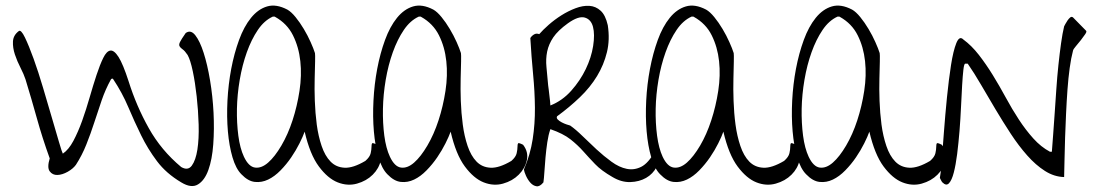

<svg xmlns="http://www.w3.org/2000/svg" viewBox="-20 -647 3853 673"><path d="M615.2 -7.8Q562.5 -39.1 530.3 -82Q498 -125 474.6 -172.9Q451.2 -220.7 429.7 -271.5Q408.2 -322.3 377 -369.1Q374 -374 369.1 -369.1Q349.6 -334 336.4 -295.4Q323.2 -256.8 310.5 -217.8Q297.9 -178.7 282.7 -140.6Q267.6 -102.5 246.1 -69.3Q236.3 -55.7 217.3 -44.9Q198.2 -34.2 181.2 -33.7Q164.1 -33.2 154.3 -46.4Q144.5 -59.6 154.3 -91.8Q127.9 -165 109.4 -231.9Q90.8 -298.8 69.3 -369.1Q63.5 -386.7 51.8 -409.7Q40 -432.6 32.2 -456.1Q24.4 -479.5 25.4 -501.5Q26.4 -523.4 45.9 -538.1Q53.7 -543.9 67.4 -515.6Q81.1 -487.3 97.7 -441.4Q114.3 -395.5 130.9 -339.4Q147.5 -283.2 162.1 -233.4Q176.8 -183.6 187 -148.4Q197.3 -113.3 200.2 -108.4Q220.7 -122.1 237.3 -153.3Q253.9 -184.6 268.1 -224.1Q282.2 -263.7 294.4 -306.2Q306.6 -348.6 318.4 -384.3Q330.1 -419.9 341.8 -443.8Q353.5 -467.8 366.7 -469.7Q379.9 -471.7 395.5 -447.3Q411.1 -422.9 430.7 -362.3Q458 -275.4 501.5 -197.8Q544.9 -120.1 615.2 -61.5Q638.7 -47.9 652.3 -66.4Q666 -85 671.9 -122.6Q677.7 -160.2 676.3 -210.4Q674.8 -260.7 669.4 -309.1Q664.1 -357.4 655.8 -397Q647.5 -436.5 637.7 -454.1Q627.9 -468.8 620.1 -474.1Q612.3 -479.5 609.4 -484.9Q606.4 -490.2 610.8 -499.5Q615.2 -508.8 630.9 -531.2Q648.4 -543.9 664.6 -523.4Q680.7 -502.9 693.8 -461.9Q707 -420.9 716.3 -365.2Q725.6 -309.6 728.5 -252Q731.4 -194.3 727.5 -141.1Q723.6 -87.9 710.4 -51.3Q697.3 -14.6 673.8 -0.5Q650.4 13.7 615.2 -7.8Z M826.2 -36.1Q806.6 -55.7 794.9 -95.7Q783.2 -135.7 778.8 -186.5Q774.4 -237.3 777.3 -294.4Q780.3 -351.6 790.5 -405.8Q800.8 -460 817.9 -506.8Q835 -553.7 859.9 -584.5Q884.8 -615.2 916.5 -624.5Q948.2 -633.8 987.3 -613.3Q1001 -605.5 1016.1 -586.9Q1031.2 -568.4 1044.9 -545.4Q1058.6 -522.5 1068.8 -499.5Q1079.1 -476.6 1084 -460.9Q1085 -456.1 1084.5 -431.2Q1084 -406.2 1083 -371.1Q1082 -335.9 1083.5 -293.5Q1085 -251 1090.3 -210.4Q1095.7 -169.9 1107.4 -135.3Q1119.1 -100.6 1138.7 -80.6Q1158.2 -60.5 1188 -59.1Q1217.8 -57.6 1260.7 -83Q1276.4 -96.7 1279.3 -109.9Q1282.2 -123 1282.2 -132.3Q1282.2 -141.6 1284.2 -144.5Q1286.1 -147.5 1301.8 -139.6Q1321.3 -114.3 1314.9 -85.4Q1308.6 -56.6 1286.6 -34.7Q1264.6 -12.7 1231.4 -3.4Q1198.2 5.9 1163.6 -7.8Q1128.9 -21.5 1097.7 -63.5Q1066.4 -105.5 1047.9 -185.5Q1042 -168.9 1029.8 -144.5Q1017.6 -120.1 1001 -95.7Q984.4 -71.3 963.4 -49.8Q942.4 -28.3 919.9 -17.6Q897.5 -6.8 873.5 -9.3Q849.6 -11.7 826.2 -36.1ZM835 -97.7Q851.6 -62.5 874 -59.6Q896.5 -56.6 919.9 -77.1Q943.4 -97.7 966.3 -136.7Q989.3 -175.8 1005.4 -225.1Q1021.5 -274.4 1029.8 -328.6Q1038.1 -382.8 1032.7 -432.6Q1027.3 -482.4 1006.8 -523.4Q986.3 -564.5 944.3 -587.9Q943.4 -588.9 940.9 -588.9Q938.5 -588.9 936.5 -588.9Q906.2 -575.2 883.8 -542Q861.3 -508.8 845.2 -463.9Q829.1 -418.9 820.3 -367.2Q811.5 -315.4 810.5 -265.6Q809.6 -215.8 815.4 -171.4Q821.3 -127 835 -97.7Z M1337.9 -36.1Q1318.4 -55.7 1306.6 -95.7Q1294.9 -135.7 1290.5 -186.5Q1286.1 -237.3 1289.1 -294.4Q1292 -351.6 1302.2 -405.8Q1312.5 -460 1329.6 -506.8Q1346.7 -553.7 1371.6 -584.5Q1396.5 -615.2 1428.2 -624.5Q1460 -633.8 1499 -613.3Q1512.7 -605.5 1527.8 -586.9Q1543 -568.4 1556.6 -545.4Q1570.3 -522.5 1580.6 -499.5Q1590.8 -476.6 1595.7 -460.9Q1596.7 -456.1 1596.2 -431.2Q1595.7 -406.2 1594.7 -371.1Q1593.8 -335.9 1595.2 -293.5Q1596.7 -251 1602.1 -210.4Q1607.4 -169.9 1619.1 -135.3Q1630.9 -100.6 1650.4 -80.6Q1669.9 -60.5 1699.7 -59.1Q1729.5 -57.6 1772.5 -83Q1788.1 -96.7 1791 -109.9Q1793.9 -123 1793.9 -132.3Q1793.9 -141.6 1795.9 -144.5Q1797.9 -147.5 1813.5 -139.6Q1833 -114.3 1826.7 -85.4Q1820.3 -56.6 1798.3 -34.7Q1776.4 -12.7 1743.2 -3.4Q1710 5.9 1675.3 -7.8Q1640.6 -21.5 1609.4 -63.5Q1578.1 -105.5 1559.6 -185.5Q1553.7 -168.9 1541.5 -144.5Q1529.3 -120.1 1512.7 -95.7Q1496.1 -71.3 1475.1 -49.8Q1454.1 -28.3 1431.6 -17.6Q1409.2 -6.8 1385.3 -9.3Q1361.3 -11.7 1337.9 -36.1ZM1346.7 -97.7Q1363.3 -62.5 1385.7 -59.6Q1408.2 -56.6 1431.6 -77.1Q1455.1 -97.7 1478 -136.7Q1501 -175.8 1517.1 -225.1Q1533.2 -274.4 1541.5 -328.6Q1549.8 -382.8 1544.4 -432.6Q1539.1 -482.4 1518.6 -523.4Q1498 -564.5 1456.1 -587.9Q1455.1 -588.9 1452.6 -588.9Q1450.2 -588.9 1448.2 -588.9Q1418 -575.2 1395.5 -542Q1373 -508.8 1356.9 -463.9Q1340.8 -418.9 1332 -367.2Q1323.2 -315.4 1322.3 -265.6Q1321.3 -215.8 1327.1 -171.4Q1333 -127 1346.7 -97.7Z M2127 -26.4Q2087.9 -48.8 2065.9 -71.8Q2043.9 -94.7 2024.4 -116.7Q2004.9 -138.7 1979.5 -158.7Q1954.1 -178.7 1909.2 -194.3Q1902.3 -174.8 1898.4 -148.4Q1894.5 -122.1 1892.1 -95.2Q1889.6 -68.4 1888.2 -44.4Q1886.7 -20.5 1884.8 -7.8Q1872.1 7.8 1860.4 5.9Q1848.6 3.9 1839.4 -6.3Q1830.1 -16.6 1823.7 -30.8Q1817.4 -44.9 1816.4 -52.7Q1838.9 -105.5 1847.2 -159.2Q1855.5 -212.9 1855 -269.5Q1854.5 -326.2 1848.6 -386.7Q1842.8 -447.3 1838.9 -513.7Q1843.8 -521.5 1852.1 -526.4Q1860.4 -531.2 1870.1 -527.3Q1882.8 -542 1903.3 -560.1Q1923.8 -578.1 1947.8 -593.3Q1971.7 -608.4 1997.6 -618.2Q2023.4 -627.9 2045.9 -626.5Q2068.4 -625 2085.4 -609.4Q2102.5 -593.8 2110.4 -558.6Q2118.2 -507.8 2107.4 -463.9Q2096.7 -419.9 2072.8 -380.4Q2048.8 -340.8 2012.7 -306.2Q1976.6 -271.5 1932.6 -239.3Q1929.7 -233.4 1935.1 -228Q1940.4 -222.7 1948.7 -218.3Q1957 -213.9 1965.8 -210.9Q1974.6 -208 1978.5 -207Q1998 -193.4 2021.5 -170.4Q2044.9 -147.5 2070.8 -123.5Q2096.7 -99.6 2123.5 -80.1Q2150.4 -60.5 2176.8 -55.2Q2203.1 -49.8 2228 -62.5Q2252.9 -75.2 2275.4 -116.2H2291Q2294.9 -86.9 2281.7 -62Q2268.6 -37.1 2244.6 -23.4Q2220.7 -9.8 2189.5 -8.8Q2158.2 -7.8 2127 -26.4ZM1901.4 -347.7Q1902.3 -343.8 1903.3 -333.5Q1904.3 -323.2 1905.8 -312Q1907.2 -300.8 1908.2 -291Q1909.2 -281.2 1909.2 -277.3Q1951.2 -293.9 1982.4 -329.1Q2013.7 -364.3 2033.2 -404.8Q2052.7 -445.3 2059.1 -485.8Q2065.4 -526.4 2058.6 -552.7Q2051.8 -579.1 2029.8 -585.4Q2007.8 -591.8 1970.7 -565.4Q1935.5 -540 1919.4 -516.1Q1903.3 -492.2 1897.9 -466.3Q1892.6 -440.4 1895.5 -411.6Q1898.4 -382.8 1901.4 -347.7Z M2293.9 -36.1Q2274.4 -55.7 2262.7 -95.7Q2251 -135.7 2246.6 -186.5Q2242.2 -237.3 2245.1 -294.4Q2248 -351.6 2258.3 -405.8Q2268.6 -460 2285.6 -506.8Q2302.7 -553.7 2327.6 -584.5Q2352.5 -615.2 2384.3 -624.5Q2416 -633.8 2455.1 -613.3Q2468.8 -605.5 2483.9 -586.9Q2499 -568.4 2512.7 -545.4Q2526.4 -522.5 2536.6 -499.5Q2546.9 -476.6 2551.8 -460.9Q2552.7 -456.1 2552.2 -431.2Q2551.8 -406.2 2550.8 -371.1Q2549.8 -335.9 2551.3 -293.5Q2552.7 -251 2558.1 -210.4Q2563.5 -169.9 2575.2 -135.3Q2586.9 -100.6 2606.4 -80.6Q2626 -60.5 2655.8 -59.1Q2685.5 -57.6 2728.5 -83Q2744.1 -96.7 2747.1 -109.9Q2750 -123 2750 -132.3Q2750 -141.6 2752 -144.5Q2753.9 -147.5 2769.5 -139.6Q2789.1 -114.3 2782.7 -85.4Q2776.4 -56.6 2754.4 -34.7Q2732.4 -12.7 2699.2 -3.4Q2666 5.9 2631.3 -7.8Q2596.7 -21.5 2565.4 -63.5Q2534.2 -105.5 2515.6 -185.5Q2509.8 -168.9 2497.6 -144.5Q2485.4 -120.1 2468.8 -95.7Q2452.1 -71.3 2431.2 -49.8Q2410.2 -28.3 2387.7 -17.6Q2365.2 -6.8 2341.3 -9.3Q2317.4 -11.7 2293.9 -36.1ZM2302.7 -97.7Q2319.3 -62.5 2341.8 -59.6Q2364.3 -56.6 2387.7 -77.1Q2411.1 -97.7 2434.1 -136.7Q2457 -175.8 2473.1 -225.1Q2489.3 -274.4 2497.6 -328.6Q2505.9 -382.8 2500.5 -432.6Q2495.1 -482.4 2474.6 -523.4Q2454.1 -564.5 2412.1 -587.9Q2411.1 -588.9 2408.7 -588.9Q2406.2 -588.9 2404.3 -588.9Q2374 -575.2 2351.6 -542Q2329.1 -508.8 2313 -463.9Q2296.9 -418.9 2288.1 -367.2Q2279.3 -315.4 2278.3 -265.6Q2277.3 -215.8 2283.2 -171.4Q2289.1 -127 2302.7 -97.7Z M2805.7 -36.1Q2786.1 -55.7 2774.4 -95.7Q2762.7 -135.7 2758.3 -186.5Q2753.9 -237.3 2756.8 -294.4Q2759.8 -351.6 2770 -405.8Q2780.3 -460 2797.4 -506.8Q2814.5 -553.7 2839.4 -584.5Q2864.3 -615.2 2896 -624.5Q2927.7 -633.8 2966.8 -613.3Q2980.5 -605.5 2995.6 -586.9Q3010.7 -568.4 3024.4 -545.4Q3038.1 -522.5 3048.3 -499.5Q3058.6 -476.6 3063.5 -460.9Q3064.5 -456.1 3064 -431.2Q3063.5 -406.2 3062.5 -371.1Q3061.5 -335.9 3063 -293.5Q3064.5 -251 3069.8 -210.4Q3075.2 -169.9 3086.9 -135.3Q3098.6 -100.6 3118.2 -80.6Q3137.7 -60.5 3167.5 -59.1Q3197.3 -57.6 3240.2 -83Q3255.9 -96.7 3258.8 -109.9Q3261.7 -123 3261.7 -132.3Q3261.7 -141.6 3263.7 -144.5Q3265.6 -147.5 3281.2 -139.6Q3300.8 -114.3 3294.4 -85.4Q3288.1 -56.6 3266.1 -34.7Q3244.1 -12.7 3210.9 -3.4Q3177.7 5.9 3143.1 -7.8Q3108.4 -21.5 3077.1 -63.5Q3045.9 -105.5 3027.3 -185.5Q3021.5 -168.9 3009.3 -144.5Q2997.1 -120.1 2980.5 -95.7Q2963.9 -71.3 2942.9 -49.8Q2921.9 -28.3 2899.4 -17.6Q2877 -6.8 2853 -9.3Q2829.1 -11.7 2805.7 -36.1ZM2814.5 -97.7Q2831.1 -62.5 2853.5 -59.6Q2876 -56.6 2899.4 -77.1Q2922.9 -97.7 2945.8 -136.7Q2968.8 -175.8 2984.9 -225.1Q3001 -274.4 3009.3 -328.6Q3017.6 -382.8 3012.2 -432.6Q3006.8 -482.4 2986.3 -523.4Q2965.8 -564.5 2923.8 -587.9Q2922.9 -588.9 2920.4 -588.9Q2918 -588.9 2916 -588.9Q2885.7 -575.2 2863.3 -542Q2840.8 -508.8 2824.7 -463.9Q2808.6 -418.9 2799.8 -367.2Q2791 -315.4 2790 -265.6Q2789.1 -215.8 2794.9 -171.4Q2800.8 -127 2814.5 -97.7Z M3283.2 -7.8Q3281.2 -9.8 3278.3 -15.6Q3275.4 -21.5 3274.4 -23.4Q3277.3 -36.1 3280.8 -80.6Q3284.2 -125 3288.6 -183.6Q3293 -242.2 3299.3 -305.7Q3305.7 -369.1 3313.5 -418.9Q3321.3 -468.8 3332 -495.6Q3342.8 -522.5 3356.4 -508.8Q3385.7 -487.3 3411.1 -454.6Q3436.5 -421.9 3460 -383.8Q3483.4 -345.7 3505.4 -305.2Q3527.3 -264.6 3551.3 -228Q3575.2 -191.4 3602.1 -161.6Q3628.9 -131.8 3660.2 -115.2H3667Q3668.9 -138.7 3671.4 -173.3Q3673.8 -208 3676.8 -249Q3679.7 -290 3682.6 -333.5Q3685.5 -377 3689.9 -418.5Q3694.3 -460 3699.2 -495.1Q3704.1 -530.3 3710 -554.7Q3710.9 -556.6 3714.4 -563Q3717.8 -569.3 3722.2 -575.7Q3726.6 -582 3731.4 -585.9Q3736.3 -589.8 3741.2 -585.9L3787.1 -539.1Q3790 -536.1 3783.7 -526.9Q3777.3 -517.6 3768.6 -506.3Q3759.8 -495.1 3751 -484.9Q3742.2 -474.6 3741.2 -469.7Q3734.4 -444.3 3729.5 -408.7Q3724.6 -373 3721.7 -332.5Q3718.8 -292 3716.8 -249Q3714.8 -206.1 3713.4 -165.5Q3711.9 -125 3711.4 -88.9Q3710.9 -52.7 3710 -26.4Q3674.8 -27.3 3642.6 -47.9Q3610.4 -68.4 3580.6 -102.1Q3550.8 -135.7 3522.9 -178.2Q3495.1 -220.7 3469.2 -264.2Q3443.4 -307.6 3418.9 -349.6Q3394.5 -391.6 3372.1 -423.8H3363.3Q3359.4 -423.8 3356.9 -402.8Q3354.5 -381.8 3352.5 -348.6Q3350.6 -315.4 3348.6 -272.9Q3346.7 -230.5 3343.3 -188Q3339.8 -145.5 3335 -106.9Q3330.1 -68.4 3323.2 -42Q3316.4 -15.6 3306.6 -4.9Q3296.9 5.9 3283.2 -7.8Z"/></svg>

Font: Give You Glory
Style: Regular
Weight: 400
Designer: Kimberly Geswein
Foundry: Kimberly Geswein
Version: Version 1.002